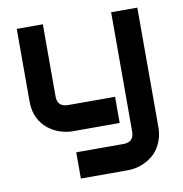

<svg xmlns="http://www.w3.org/2000/svg" viewBox="-79 -567 814 854"><g transform="rotate(-10 327.5 -139.5)"><path d="M597 47Q597 77.2 588.9 102Q580.7 126.7 568.3 144.8Q555.9 162.9 539.1 176Q522.3 189.1 503.7 197.5Q485.1 205.9 466.3 209.7Q447.5 213.4 430.7 213.4H217.8V95H430.7Q455 95 466.8 82.9Q478.7 70.8 478.7 47V-491.6H597ZM430.7 0H217.8Q192.6 0 163.9 -8.9Q135.1 -17.8 109.9 -37.4Q84.7 -56.9 68.6 -88.4Q52.5 -119.8 52.5 -165.8V-491.6H170.3V-165.8Q170.3 -142.1 182.4 -130.2Q194.6 -118.3 218.8 -118.3H430.7Z"/></g></svg>

Font: AKL FREE 001
Style: Regular
Weight: 400
Designer: AKL
Foundry: AKL
Version: Version 1.00;August 10, 2024;FontCreator 13.0.0.2630 64-bit